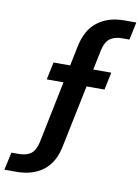

<svg xmlns="http://www.w3.org/2000/svg" viewBox="-154 -794 750 1025"><g transform="rotate(10 221.5 -281.0)"><path d="M-57 167 -36 71H2Q45 71 69.5 53Q94 35 104 -11L215 -553Q234 -642 291.5 -685.5Q349 -729 435 -729H500L480 -633H441Q400 -633 375 -615Q350 -597 340 -551L228 -9Q210 80 153 123.5Q96 167 8 167ZM82 -347 102 -442H415L395 -347Z"/></g></svg>

Font: Mona Sans ExtraLight SemiBold
Style: Italic
Weight: 600
Italic angle: -11.6951°
Version: Version 2.000